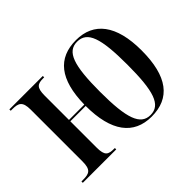

<svg xmlns="http://www.w3.org/2000/svg" viewBox="-113 -764 991 991"><g transform="rotate(-45 383.0 -268.0)"><path d="M511 10C646 10 716 -79 716 -269C716 -454 643 -546 514 -546C382 -546 312 -461 309 -280H197V-457C197 -517 214 -526 256 -526H262V-536H18V-526H30C74 -526 95 -517 95 -457V-79C95 -18 74 -10 30 -10H18V0H262V-10H258C214 -10 197 -18 197 -79V-270H309C309 -83 381 10 511 10ZM513 0C440 0 413 -74 413 -269C413 -463 439 -536 512 -536C587 -536 612 -463 612 -269C612 -75 587 0 513 0Z"/></g></svg>

Font: Noto Serif Display Condensed Medium
Style: Regular
Weight: 500
Width: 3
Designer: Monotype Design Team
Foundry: Monotype Imaging Inc.
Version: Version 2.009